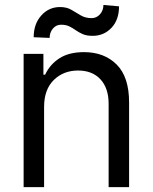

<svg xmlns="http://www.w3.org/2000/svg" viewBox="-20 -766 625 786"><path d="M160.5 -328.1V0H76.7V-545.5H157.7V-460.2H164.8Q183.9 -501.8 223 -527.2Q262.1 -552.6 323.9 -552.6Q406.6 -552.6 457.6 -501.8Q508.5 -451 508.5 -346.6V0H424.7V-340.9Q424.7 -405.2 391.3 -441.2Q358 -477.3 299.7 -477.3Q239.7 -477.3 200.1 -438.4Q160.5 -399.5 160.5 -328.1ZM183.2 -610.8 117.9 -613.6Q117.9 -668 149 -702.6Q180 -737.2 225.9 -737.2Q252.8 -737.2 272.2 -725.9Q291.5 -714.5 310.5 -703.1Q329.5 -691.8 355.1 -691.8Q375.4 -691.8 389.4 -707.6Q403.4 -723.4 403.4 -745.7L467.3 -740.1Q467.3 -684.7 436.3 -652Q405.2 -619.3 359.4 -619.3Q334.9 -619.3 318.9 -626.2Q302.9 -633.2 290.5 -642Q278.1 -650.9 264.2 -657.8Q250.4 -664.8 230.1 -664.8Q209.9 -664.8 196.6 -649Q183.2 -633.2 183.2 -610.8Z"/></svg>

Font: Inter Alia
Style: Regular
Weight: 400
Designer: Rasmus Andersson (Latin, Greek, Cyrillic etc.) and Evan from Shavian.info (Shavian, old style figures)
Foundry: Shavian.info
Version: Version 0.001;git-37ab20767